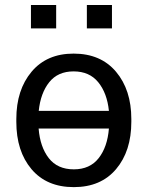

<svg xmlns="http://www.w3.org/2000/svg" viewBox="-20 -758 608 788"><path d="M210.5 -641.5H107V-737.5H210.5ZM439.5 -641.5H336.5V-737.5H439.5ZM283 10Q171.5 10 109.2 -63.8Q47 -137.5 47 -258V-269.5Q47 -389 109.5 -463.5Q172 -538 282 -538Q393.5 -538 456.2 -463.5Q519 -389 519 -269.5V-258Q519 -138 456.5 -64Q394 10 283 10ZM427 -303Q419.5 -376 383.2 -420.5Q347 -465 282 -465Q217.5 -465 182 -420.5Q146.5 -376 139 -303ZM283 -63Q349 -63 385 -109Q421 -155 427 -230.5H138.5Q144.5 -155 180.2 -109Q216 -63 283 -63Z"/></svg>

Font: Roberto Sans
Style: Regular
Weight: 400
Designer: Google (font) & Cristiano Sobral (main changes)
Version: Version 1.500; ttfautohint (v1.8.4.7-5d5b-dirty)